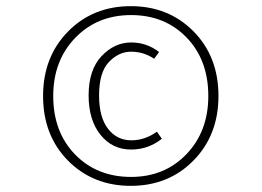

<svg xmlns="http://www.w3.org/2000/svg" viewBox="-20 -747 850 624"><path d="M690 -435Q690 -308 609 -225.5Q528 -143 405 -143Q282 -143 201 -225Q120 -307 120 -435Q120 -562 201 -644.5Q282 -727 405 -727Q528 -727 609 -645Q690 -563 690 -435ZM153 -435Q153 -318 224 -245Q295 -172 406 -172Q515 -172 586 -246Q657 -320 657 -435Q657 -552 586.5 -625Q516 -698 406 -698Q296 -698 224.5 -624Q153 -550 153 -435ZM406 -609Q457 -609 497 -578L481 -556Q447 -579 406 -579Q366 -579 334 -545.5Q302 -512 302 -437Q302 -366 331 -328.5Q360 -291 407 -291Q451 -291 490 -319L506 -296Q462 -261 406 -261Q345 -261 306.5 -309Q268 -357 268 -437Q268 -520 310 -564.5Q352 -609 406 -609Z"/></svg>

Font: Fira Sans UltraLight
Style: Regular
Weight: 200
Designer: Carrois Corporate & Edenspiekermann AG
Foundry: Carrois Corporate GbR & Edenspiekermann AG
Version: Version 4.106;PS 004.106;hotconv 1.0.70;makeotf.lib2.5.58329